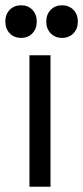

<svg xmlns="http://www.w3.org/2000/svg" viewBox="-48 -710 316 730"><path d="M231.2 -583.3Q214.4 -565.9 188 -565.9Q161.6 -565.9 144.8 -583.3Q127.9 -600.6 127.9 -627.9Q127.9 -655.3 144.8 -672.6Q161.6 -689.9 188 -689.9Q214.4 -689.9 231.2 -672.6Q248 -655.3 248 -627.9Q248 -600.6 231.2 -583.3ZM75.2 -583.3Q58.6 -565.9 32.2 -565.9Q5.9 -565.9 -11 -583.3Q-27.8 -600.6 -27.8 -627.9Q-27.8 -655.3 -11 -672.6Q5.9 -689.9 32.2 -689.9Q58.6 -689.9 75.2 -672.6Q91.8 -655.3 91.8 -627.9Q91.8 -600.6 75.2 -583.3ZM64 -500H144V0H64Z"/></svg>

Font: Apfel Grotezk
Style: Regular
Weight: 400
Designer: Luigi Gorlero
Foundry: © 2023, Luigi Gorlero & Collletttivo
Version: Version 2.000;Glyphs 3.2 (3217)